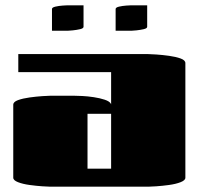

<svg xmlns="http://www.w3.org/2000/svg" viewBox="-20 -704 746 724"><path d="M49 -432V-500H539Q547 -500 569.5 -498.5Q592 -497 617.5 -493.5Q643 -490 661 -483.5Q679 -477 679 -466V-34Q679 -24 661 -17Q643 -10 617.5 -6.5Q592 -3 569.5 -1.5Q547 0 539 0H170Q162 0 139.5 -1.5Q117 -3 91.5 -6.5Q66 -10 48 -17Q30 -24 30 -34V-309Q30 -320 48 -326.5Q66 -333 91.5 -336.5Q117 -340 139.5 -341.5Q162 -343 170 -343H259Q270 -343 290.5 -342Q311 -341 334 -337.5Q357 -334 375 -328Q393 -322 398 -313Q399 -312 399 -309V-432ZM399 -275H310V-68H399ZM535 -684V-603Q535 -597 522 -594Q509 -591 494.5 -589.5Q480 -588 475 -588H416V-670Q416 -676 429 -679Q442 -682 456.5 -683Q471 -684 475 -684ZM295 -684V-603Q295 -597 282 -594Q269 -591 254.5 -589.5Q240 -588 235 -588H176V-670Q176 -676 189 -679Q202 -682 216.5 -683Q231 -684 235 -684Z"/></svg>

Font: Gajraj One
Style: Regular
Weight: 400
Designer: Saurabh Sharma
Foundry: Saurabh Sharma
Version: Version 1.000